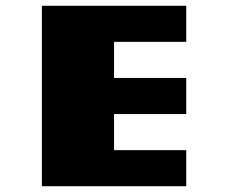

<svg xmlns="http://www.w3.org/2000/svg" viewBox="-20 -645 790 665"><path d="M125 0V-625H625V-500H375V-375H625V-250H375V-125H625V0Z"/></svg>

Font: Silkscreen
Style: Bold
Weight: 700
Designer: Jason Kottke
Foundry: Jason Kottke
Version: Version 1.001; ttfautohint (v1.8.4.7-5d5b)